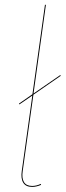

<svg xmlns="http://www.w3.org/2000/svg" viewBox="-20 -750 267 780"><path d="M110.8 5.4Q127.9 5.4 145.5 -2.9L147 1Q127.9 9.3 110.4 9.3Q85 9.3 74.5 -7.6Q64 -24.4 68.4 -55.2L111.3 -361.8L58.6 -325.7L57.1 -329.1L111.8 -367.2L162.6 -730.5H166.5L116.2 -370.1L225.1 -445.3L226.6 -441.9L115.7 -365.2L72.3 -55.2Q67.9 -26.4 77.4 -10.5Q86.9 5.4 110.8 5.4Z"/></svg>

Font: Fira Sans Compressed Four
Style: Italic
Weight: 100
Width: 3
Italic angle: -8°
Designer: Carrois Corporate & Edenspiekermann AG
Foundry: Carrois Corporate GbR & Edenspiekermann AG
Version: Version 4.203;PS 004.203;hotconv 1.0.88;makeotf.lib2.5.64775